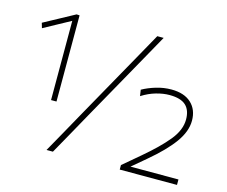

<svg xmlns="http://www.w3.org/2000/svg" viewBox="-100 -851 1166 988"><g transform="rotate(15 482.5 -357.0)"><path d="M179 -254V-676Q147 -658.5 112 -639.5Q77 -620 38 -599L30 -626Q71.5 -648.5 112 -670.5Q152 -692.5 192 -714L208 -713V-254ZM223 0Q254 -55 283.5 -107.8Q313 -160.5 351 -229L490 -477Q530 -548.5 560 -602Q590 -655.5 622 -713H656Q624 -655.5 594 -602Q564 -548.5 524 -477L385 -229Q347 -160.5 317.5 -107.8Q288 -55 257 0ZM613 0V-24Q635.5 -43 658.2 -62.2Q681 -81.5 704 -101Q785 -169.5 830.5 -225.2Q876 -281 876 -337Q876 -386.5 848.8 -411.8Q821.5 -437 762 -437Q728.5 -437 690.8 -426.2Q653 -415.5 616 -392L611 -425Q642 -442.5 682.5 -454.8Q723 -467 764 -467Q832.5 -467 869.8 -432.2Q907 -397.5 907 -339Q907 -281.5 863.5 -221.5Q820 -161.5 736 -91L662.5 -29H918V0Z"/></g></svg>

Font: Heraclito Thin
Style: Regular
Weight: 100
Designer: Kostas Bartsokas (font) & Cristiano Sobral (main changes)
Foundry: Kostas Bartsokas (font) & Cristiano Sobral (main changes)
Version: Version 1.00;July 8, 2020;FontCreator 13.0.0.2655 64-bit